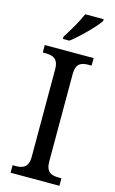

<svg xmlns="http://www.w3.org/2000/svg" viewBox="-139 -984 619 1037"><g transform="rotate(15 170.5 -465.5)"><path d="M120 -784V-771H156C208 -810 282 -886 305 -921V-931H202C183 -886 148 -827 120 -784ZM34 0H307V-42H292C252 -42 220 -52 220 -113V-601C220 -663 251 -672 292 -672H307V-714H34V-672H50C89 -672 122 -663 122 -601V-113C122 -51 89 -42 50 -42H34Z"/></g></svg>

Font: Noto Serif Armenian SemiCondensed
Style: Regular
Weight: 400
Width: 4
Designer: Monotype Design Team
Foundry: Monotype Imaging Inc.
Version: Version 2.008